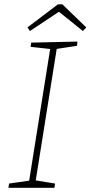

<svg xmlns="http://www.w3.org/2000/svg" viewBox="-20 -890 429 910"><path d="M345 -673 241 -657 250 -666 148 -26 143 -36 241 -20 238 0H20L23 -20L127 -35L117 -26L219 -666L225 -657L125 -668L128 -688L347 -693ZM122 -743 110 -760 254 -869 275 -870 389 -760 373 -743 252 -840H268Z"/></svg>

Font: Bitter Thin ExtraLight
Style: Italic
Weight: 250
Italic angle: -9°
Version: Version 2.002